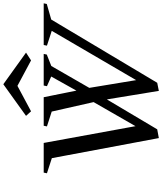

<svg xmlns="http://www.w3.org/2000/svg" viewBox="72 -1062 999 1184"><g transform="rotate(-90 572.0 -469.5)"><path d="M313 10 186 -667 204 -645 96 -680 100 -700H283L389 -120L379 -121L548 -415L537 -383L473 -666L494 -645L385 -680L389 -700H565L611 -472H591L700 -667L710 -646L633 -680L637 -700H832L828 -681L732 -643L765 -666L617 -409L619 -441L674 -108L657 -107L984 -667L991 -645L883 -680L887 -700H1144L1140 -681L1014 -645L1052 -667L654 0L604 10L545 -350H575L367 0ZM478 -778 450 -809 645 -949 840 -809 792 -778 635 -862Z"/></g></svg>

Font: Wittgenstein
Style: Italic
Weight: 400
Italic angle: -11°
Designer: Jörg Drees
Foundry: Jörg Drees
Version: Version 1.500